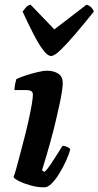

<svg xmlns="http://www.w3.org/2000/svg" viewBox="-20 -803 422 823"><path d="M170 0Q141 0 112 -8Q83 -16 62 -26.5Q41 -37 38 -44Q44 -59 51.5 -87Q59 -115 68.5 -150.5Q78 -186 87.5 -223.5Q97 -261 104.5 -296Q112 -331 116.5 -357.5Q121 -384 121 -397Q121 -409 113 -413Q105 -417 91 -417H42Q42 -430 45 -443.5Q48 -457 50 -464Q64 -471 90 -479.5Q116 -488 141.5 -494Q167 -500 180 -500Q211 -500 230 -487Q249 -474 249 -448Q249 -436 246 -414Q243 -392 236 -359.5Q229 -327 219 -284.5Q209 -242 194.5 -189.5Q180 -137 160 -73L171 -66Q182 -76 195.5 -96Q209 -116 223.5 -139Q238 -162 248 -178Q258 -178 268.5 -173Q279 -168 281 -163Q276 -142 263.5 -114.5Q251 -87 235 -60.5Q219 -34 202 -17Q185 0 170 0ZM199 -563Q184 -563 164.5 -589Q145 -615 123 -658Q101 -701 77 -753Q84 -763 91.5 -771.5Q99 -780 111 -783L213 -677L351 -783Q364 -779 372 -770.5Q380 -762 382 -753Q341 -702 304 -658.5Q267 -615 240 -589Q213 -563 199 -563Z"/></svg>

Font: Texturina 12pt ExtraBold
Style: Italic
Weight: 800
Italic angle: -11°
Designer: Guillermo Torres Carreño
Foundry: Omnibus-Type
Version: Version 1.002